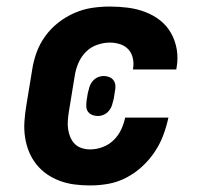

<svg xmlns="http://www.w3.org/2000/svg" viewBox="-20 -558 640 586"><path d="M255 8Q231 8 207.5 5Q184 2 162.5 -6Q141 -14 123 -26.5Q105 -39 91 -56.5Q77 -74 68.5 -95Q60 -116 56.5 -139Q53 -162 54.5 -186Q56 -210 60 -234L78 -344Q82 -371 91.5 -397.5Q101 -424 118 -447.5Q135 -471 158 -489Q181 -507 207.5 -518.5Q234 -530 261 -534Q288 -538 315 -538Q343 -538 370.5 -534.5Q398 -531 423 -521.5Q448 -512 468.5 -496Q489 -480 502 -457Q515 -434 519.5 -407Q524 -380 519 -352Q519 -351 518.5 -349Q518 -347 518 -346H386Q386 -346 386 -347Q386 -348 386 -348Q389 -364 385.5 -380Q382 -396 372 -407Q362 -418 347 -423Q332 -428 315 -428Q296 -428 276 -421Q256 -414 241.5 -399Q227 -384 219 -365Q211 -346 208 -326L190 -216Q188 -203 187 -189.5Q186 -176 188 -163Q190 -150 195 -138.5Q200 -127 208.5 -118.5Q217 -110 229.5 -106Q242 -102 255 -102Q274 -102 293 -109Q312 -116 326.5 -130Q341 -144 349.5 -162Q358 -180 362 -199H494Q488 -171 478 -144.5Q468 -118 451.5 -93.5Q435 -69 413 -49Q391 -29 365 -15.5Q339 -2 311 3Q283 8 255 8ZM279 -204Q270 -204 262 -207Q254 -210 249 -216.5Q244 -223 243.5 -231.5Q243 -240 244 -249L248 -274Q250 -283 253 -292.5Q256 -302 262.5 -310Q269 -318 278 -322Q287 -326 297 -326Q305 -326 313 -323Q321 -320 326 -313.5Q331 -307 332 -298.5Q333 -290 331 -281L327 -256Q325 -247 322 -237.5Q319 -228 312.5 -220Q306 -212 297 -208Q288 -204 279 -204Z"/></svg>

Font: Iosevka Curly Slab XBdExObl
Style: Regular
Weight: 800
Width: 7
Italic angle: -9°
Monospace: yes
Designer: Belleve Invis
Foundry: Belleve Invis
Version: Version 11.1.0; ttfautohint (v1.8.3)